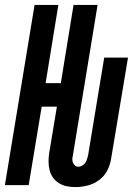

<svg xmlns="http://www.w3.org/2000/svg" viewBox="-34 -755 554 783"><path d="M274 8Q255 8 238 4.5Q221 1 206.5 -8Q192 -17 182 -31Q172 -45 168 -62Q164 -79 164 -97Q164 -115 167 -133L198 -320H136L83 0H-14L107 -735H204L152 -416H214L266 -735H364L263 -120Q261 -112 261 -104.5Q261 -97 264 -90.5Q267 -84 272.5 -79.5Q278 -75 286 -75Q293 -75 301 -79.5Q309 -84 313.5 -90.5Q318 -97 320.5 -105Q323 -113 325 -120L391 -520H488L419 -107Q415 -82 403 -59Q391 -36 370 -20.5Q349 -5 323.5 1.5Q298 8 274 8Z"/></svg>

Font: Iosevka Term Curly
Style: Bold Italic
Weight: 700
Italic angle: -9°
Designer: Belleve Invis
Foundry: Belleve Invis
Version: Version 32.3.0